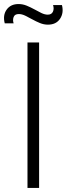

<svg xmlns="http://www.w3.org/2000/svg" viewBox="-56 -930 330 950"><path d="M181 -808Q161 -808 141.5 -816Q122 -824 103.8 -834.2Q85.5 -844.5 68.8 -852.5Q52 -860.5 37 -860.5Q16.5 -860.5 11.2 -845.2Q6 -830 11.5 -814.5H-32.5Q-43 -854.5 -23.2 -882.2Q-3.5 -910 36 -910Q56.5 -910 76 -902Q95.5 -894 114 -883.8Q132.5 -873.5 149 -865.5Q165.5 -857.5 180.5 -857.5Q199 -857.5 205.8 -872Q212.5 -886.5 206.5 -905H250.5Q260.5 -866 241 -837Q221.5 -808 181 -808ZM80 0V-720H137.5V0Z"/></svg>

Font: Manrope ExtraLight Light
Style: Regular
Weight: 300
Version: Version 4.504